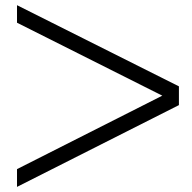

<svg xmlns="http://www.w3.org/2000/svg" viewBox="-20 -754 744 744"><path d="M673.3 -419.4V-346.7L45.9 -29.8V-98.6L608.9 -383.3L45.9 -666V-733.9Z"/></svg>

Font: Decalotype Light
Style: Regular
Weight: 300
Designer: Alfredo Marco Pradil
Foundry: Alfredo Marco Pradil
Version: Version 1.0